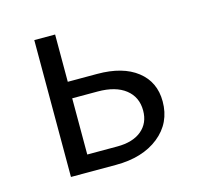

<svg xmlns="http://www.w3.org/2000/svg" viewBox="-71 -488 576 561"><g transform="rotate(-15 217.5 -207.0)"><path d="M394 -144Q394 -79 344.5 -39.5Q295 0 214 0H78V-414H141V-271H230Q307 -271 350.5 -237Q394 -203 394 -144ZM332 -133Q332 -174 302 -197.5Q272 -221 218 -221H141V-51H232Q279 -51 305.5 -73Q332 -95 332 -133Z"/></g></svg>

Font: Ysabeau
Style: Regular
Weight: 400
Designer: Christian Thalmann (Catharsis Fonts)
Version: Version 0.003